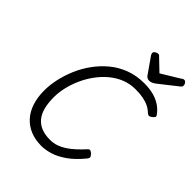

<svg xmlns="http://www.w3.org/2000/svg" viewBox="-318 -1365 1563 1563"><g transform="rotate(45 463.5 -583.0)"><path d="M436 19Q365 19 309 -4Q253 -27 213.5 -70.5Q174 -114 153.5 -176.5Q133 -239 133 -318Q133 -380 148 -449Q163 -518 192.5 -587.5Q222 -657 267 -719Q312 -781 371 -830Q430 -879 504.5 -907Q579 -935 668 -935Q728 -935 775.5 -922.5Q823 -910 860 -885Q897 -860 922 -824Q930 -813 925.5 -804.5Q921 -796 907 -785Q894 -775 884 -773.5Q874 -772 860 -784Q838 -806 809 -820.5Q780 -835 742 -842.5Q704 -850 653 -850Q589 -850 532.5 -827.5Q476 -805 428.5 -765Q381 -725 343.5 -673.5Q306 -622 280 -564Q254 -506 240.5 -447Q227 -388 227 -334Q227 -267 240 -217Q253 -167 280.5 -133.5Q308 -100 350 -83Q392 -66 451 -66Q489 -66 523 -77.5Q557 -89 590 -110.5Q623 -132 655.5 -162Q688 -192 723 -230Q734 -242 745.5 -237Q757 -232 768 -221Q781 -207 782.5 -197.5Q784 -188 773 -174Q710 -97 649.5 -55Q589 -13 535 3Q481 19 436 19ZM878 -1185Q890 -1185 899 -1173Q908 -1161 908 -1150Q908 -1140 905 -1135Q902 -1130 897 -1126L737 -1000Q721 -988 708 -982.5Q695 -977 679 -977Q666 -977 655.5 -984Q645 -991 637 -1004L546 -1134Q541 -1142 540 -1147Q539 -1152 539 -1156Q539 -1168 553.5 -1176.5Q568 -1185 578 -1185Q588 -1185 593 -1180Q598 -1175 604 -1169L698 -1079L848 -1170Q855 -1174 862 -1179.5Q869 -1185 878 -1185Z"/></g></svg>

Font: Playwrite DE LA
Style: Regular
Weight: 400
Designer: Veronika Burian, José Scaglione
Foundry: TypeTogether
Version: Version 1.002